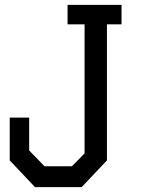

<svg xmlns="http://www.w3.org/2000/svg" viewBox="-20 -770 580 790"><path d="M328 -670H258V-750H480V-670H420V-110L316 0H124L20 -110V-286H100V-151L163 -86H276L328 -139Z"/></svg>

Font: Graduate
Style: Regular
Weight: 400
Version: Version 1.001